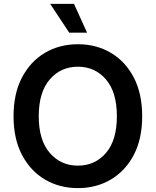

<svg xmlns="http://www.w3.org/2000/svg" viewBox="-20 -967 809 997"><path d="M384.8 9.8Q289.1 9.8 213.6 -34.7Q138.2 -79.1 94.2 -162.6Q50.3 -246.1 50.3 -363.3Q50.3 -481 94.2 -564.7Q138.2 -648.4 213.6 -692.9Q289.1 -737.3 384.8 -737.3Q480 -737.3 555.4 -692.9Q630.9 -648.4 674.6 -564.7Q718.3 -481 718.3 -363.3Q718.3 -245.6 674.6 -162.4Q630.9 -79.1 555.4 -34.7Q480 9.8 384.8 9.8ZM384.8 -106.9Q473.6 -106.9 530.3 -172.9Q586.9 -238.8 586.9 -363.3Q586.9 -488.3 530.3 -554.4Q473.6 -620.6 384.8 -620.6Q295.4 -620.6 238.3 -554.4Q181.2 -488.3 181.2 -363.3Q181.2 -239.3 238.3 -173.1Q295.4 -106.9 384.8 -106.9ZM339.4 -797.4 240.7 -946.8H364.3L432.1 -797.4Z"/></svg>

Font: Inter-SemiBold
Style: Regular
Weight: 600
Designer: Rasmus Andersson
Foundry: rsms
Version: Version 4.000;git-a52131595